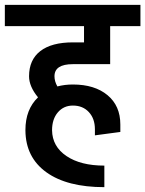

<svg xmlns="http://www.w3.org/2000/svg" viewBox="-55 -665 600 793"><path d="M246 -400Q170 -400 170 -350Q170 -329 182 -308Q212 -316 246 -316Q336 -316 389 -272Q442 -228 442 -151V-120L337 -106V-131Q337 -175 312 -202Q287 -229 246 -229Q208 -229 184 -201Q160 -173 160 -127Q161 -60 219.5 -20.5Q278 19 376 19V108Q222 108 136.5 46.5Q51 -15 50 -126V-127V-128Q50 -213 102 -263Q65 -308 65 -350Q65 -418 111.5 -454Q158 -490 246 -490H292V-557H-35V-645H525V-557H400V-400Z"/></svg>

Font: Akshar Medium
Style: Regular
Weight: 500
Designer: Tall Chai
Foundry: Tall Chai
Version: Version 1.000